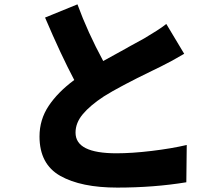

<svg xmlns="http://www.w3.org/2000/svg" viewBox="-20 -809 1017 880"><path d="M714.8 -502.9 680.7 -486.3Q527.3 -412.1 456.1 -367.2Q393.6 -326.2 359.9 -286.1Q326.2 -246.1 326.2 -201.2Q326.2 -153.3 373 -129.9Q419.9 -106.4 513.7 -106.4Q585 -106.4 674.8 -117.2Q764.6 -127.9 835.9 -144.5L834 26.4Q685.5 50.8 517.6 50.8Q351.6 50.8 256.3 -2.9Q161.1 -56.6 161.1 -183.6Q161.1 -260.7 203.1 -323.7Q245.1 -386.7 320.3 -442.4Q259.8 -556.6 186.5 -728.5L335 -789.1Q381.8 -661.1 453.1 -529.3Q484.4 -546.9 566.4 -591.8Q554.7 -585.9 640.6 -632.8Q669.9 -650.4 696.3 -667Q722.7 -683.6 742.2 -699.2L824.2 -562.5Q768.6 -529.3 714.8 -502.9Z"/></svg>

Font: Min Sans Black
Style: Regular
Weight: 900
Designer: Jinseong-Kim, NotoSansCJK, Nunito
Foundry: Jinseong-Kim
Version: Version 1.000